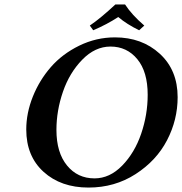

<svg xmlns="http://www.w3.org/2000/svg" viewBox="-20 -825 813 857"><path d="M473.1 -617.2Q404.3 -617.2 347.2 -558.6Q290 -500 261 -415.5Q231.9 -331.1 231.9 -245.1Q231.9 -144 279.1 -86.4Q326.2 -28.8 401.9 -28.8Q469.7 -28.8 525.4 -85.9Q581.1 -143.1 610.1 -228Q639.2 -313 639.2 -401.9Q639.2 -504.9 592.8 -561Q546.4 -617.2 473.1 -617.2ZM375 12.2Q252 12.2 174.6 -57.9Q97.2 -127.9 97.2 -247.1Q97.2 -320.3 126.5 -393.6Q155.8 -466.8 206.8 -525.4Q257.8 -584 333.5 -621.1Q409.2 -658.2 493.2 -658.2Q613.3 -658.2 693.1 -585.2Q772.9 -512.2 772.9 -391.1Q772.9 -290 725.6 -199Q678.2 -107.9 585.2 -47.9Q492.2 12.2 375 12.2ZM538.1 -805.2Q567.9 -759.3 624 -710.9L601.1 -689.9Q545.9 -716.8 507.8 -749Q457 -715.8 396 -689.9L380.9 -710.9Q429.7 -744.1 495.1 -805.2Z"/></svg>

Font: Linux Libertine
Style: Semibold Italic
Weight: 600
Italic angle: -11.5°
Designer: Philipp H. Poll
Foundry: Philipp H. Poll
Version: Version 5.1.2 ; ttfautohint (v0.9)